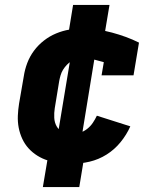

<svg xmlns="http://www.w3.org/2000/svg" viewBox="-20 -653 640 775"><path d="M270 8Q245 8 221 5Q197 2 174 -5Q151 -12 131 -24.5Q111 -37 95.5 -54Q80 -71 70 -92.5Q60 -114 55.5 -137.5Q51 -161 52 -185.5Q53 -210 57 -235L76 -345Q80 -372 90 -398.5Q100 -425 117 -448Q134 -471 157 -489Q180 -507 206.5 -518Q233 -529 260 -533.5Q287 -538 315 -538Q345 -538 374.5 -533.5Q404 -529 432 -521.5Q460 -514 487.5 -504Q515 -494 541 -481L519 -349H390L399 -402Q379 -408 358.5 -413Q338 -418 317 -418Q305 -418 293 -415.5Q281 -413 270 -407Q259 -401 250 -391.5Q241 -382 234.5 -371.5Q228 -361 224.5 -349Q221 -337 219 -326L201 -216Q198 -197 199 -177.5Q200 -158 209 -142.5Q218 -127 234.5 -119.5Q251 -112 270 -112Q286 -112 302 -117Q318 -122 331.5 -132.5Q345 -143 354.5 -157Q364 -171 371 -186L506 -143Q491 -109 466.5 -79Q442 -49 410 -29Q378 -9 342 -0.5Q306 8 270 8ZM153 102 182 -70 206 -66 273 -470H322L250 -480L275 -633H422L393 -460L369 -464L303 -60H254L325 -50L300 102Z"/></svg>

Font: Iosevka Slab Heavy Extended
Style: Italic
Weight: 900
Width: 7
Italic angle: -9°
Monospace: yes
Designer: Belleve Invis
Foundry: Belleve Invis
Version: Version 11.1.0; ttfautohint (v1.8.3)